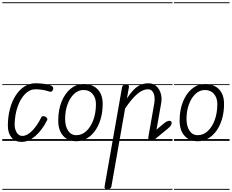

<svg xmlns="http://www.w3.org/2000/svg" viewBox="-25 -1246 2050 1698"><path d="M166.5 9Q109 9 76.8 -30Q44.5 -69 44.5 -134Q44.5 -214 62.8 -282.5Q81 -351 114 -402Q147 -453 191.5 -481.2Q236 -509.5 288.5 -509.5Q324 -509.5 361 -505Q398 -500.5 422.5 -490.5Q433.5 -487 439.2 -480.8Q445 -474.5 445.8 -466.8Q446.5 -459 442 -450Q436.5 -436.5 425.8 -435Q415 -433.5 397.5 -440.5Q375.5 -448 344.5 -452.2Q313.5 -456.5 288.5 -456.5Q237.5 -456.5 196.5 -414.5Q155.5 -372.5 131 -302.8Q106.5 -233 104.5 -149Q103.5 -107.5 121.5 -75.8Q139.5 -44 173 -44Q215 -44 260 -90Q305 -136 341 -210Q345.5 -218.5 355.2 -219.2Q365 -220 378 -213Q388 -208 392 -199.2Q396 -190.5 392 -183.5Q347 -94 287 -42.5Q227 9 166.5 9ZM166.5 9Q109 9 76.8 -30Q44.5 -69 44.5 -134Q44.5 -214 62.8 -282.5Q81 -351 114 -402Q147 -453 191.5 -481.2Q236 -509.5 288.5 -509.5Q324 -509.5 361 -505Q398 -500.5 422.5 -490.5Q433.5 -487 439.2 -480.8Q445 -474.5 445.8 -466.8Q446.5 -459 442 -450Q436.5 -436.5 425.8 -435Q415 -433.5 397.5 -440.5Q375.5 -448 344.5 -452.2Q313.5 -456.5 288.5 -456.5Q237.5 -456.5 196.5 -414.5Q155.5 -372.5 131 -302.8Q106.5 -233 104.5 -149Q103.5 -107.5 121.5 -75.8Q139.5 -44 173 -44Q215 -44 260 -90Q305 -136 341 -210Q345.5 -218.5 355.2 -219.2Q365 -220 378 -213Q388 -208 392 -199.2Q396 -190.5 392 -183.5Q347 -94 287 -42.5Q227 9 166.5 9ZM-5 424.5H450.5V432.5H-5ZM-5 -16H450.5V0H-5ZM-5 -501.5H450.5V-493.5H-5ZM-5 -1226H450.5V-1218H-5Z M650 3Q575.5 3 532.8 -45.8Q490 -94.5 490 -179.5Q490 -273 519.2 -346Q548.5 -419 599.2 -461Q650 -503 714 -503Q793 -503 838 -456.8Q883 -410.5 883 -327Q883 -255.5 865.5 -195.2Q848 -135 816.5 -90.5Q785 -46 742.5 -21.5Q700 3 650 3ZM650 -50.5Q700 -50.5 739.2 -87.2Q778.5 -124 801 -186.2Q823.5 -248.5 823.5 -325.5Q823.5 -380.5 794 -415.2Q764.5 -450 714 -450Q667 -450 630.2 -415.5Q593.5 -381 572.2 -323Q551 -265 551 -194Q551 -130.5 577 -90.5Q603 -50.5 650 -50.5ZM650 3Q575.5 3 532.8 -45.8Q490 -94.5 490 -179.5Q490 -273 519.2 -346Q548.5 -419 599.2 -461Q650 -503 714 -503Q793 -503 838 -456.8Q883 -410.5 883 -327Q883 -255.5 865.5 -195.2Q848 -135 816.5 -90.5Q785 -46 742.5 -21.5Q700 3 650 3ZM650 -50.5Q700 -50.5 739.2 -87.2Q778.5 -124 801 -186.2Q823.5 -248.5 823.5 -325.5Q823.5 -380.5 794 -415.2Q764.5 -450 714 -450Q667 -450 630.2 -415.5Q593.5 -381 572.2 -323Q551 -265 551 -194Q551 -130.5 577 -90.5Q603 -50.5 650 -50.5ZM440.5 424.5H931.5V432.5H440.5ZM440.5 -16H931.5V0H440.5ZM440.5 -501.5H931.5V-493.5H440.5ZM440.5 -1226H931.5V-1218H440.5Z M925 428.5Q912 428.5 904.8 422.5Q897.5 416.5 900 402.5L1054 -472Q1055.5 -481.5 1060.8 -487.8Q1066 -494 1073.5 -497.2Q1081 -500.5 1088 -500.5Q1101 -500.5 1109.2 -494Q1117.5 -487.5 1115 -474.5L1097.5 -375Q1145 -448 1188.2 -478.8Q1231.5 -509.5 1287.5 -509.5Q1329.5 -509.5 1357.2 -484.5Q1385 -459.5 1396.8 -419.5Q1408.5 -379.5 1400.5 -334L1359 -99.5L1421.5 -152Q1437.5 -165 1449.2 -171.2Q1461 -177.5 1472 -177.5Q1483 -177.5 1488 -173Q1493 -168.5 1493 -157Q1493 -146 1484.8 -134.2Q1476.5 -122.5 1458.5 -108L1341.5 -12Q1332.5 -4.5 1325.8 -2.2Q1319 0 1310.5 0Q1292 0 1288.5 -10.5Q1285 -21 1287 -33.5L1340 -336Q1344.5 -362 1341.2 -389.8Q1338 -417.5 1324 -437Q1310 -456.5 1282.5 -456.5Q1238.5 -456.5 1190 -415.8Q1141.5 -375 1081.5 -287L960.5 401.5Q958.5 415.5 947.5 422Q936.5 428.5 925 428.5ZM925 428.5Q912 428.5 904.8 422.5Q897.5 416.5 900 402.5L1054 -472Q1055.5 -481.5 1060.8 -487.8Q1066 -494 1073.5 -497.2Q1081 -500.5 1088 -500.5Q1101 -500.5 1109.2 -494Q1117.5 -487.5 1115 -474.5L1097.5 -375Q1145 -448 1188.2 -478.8Q1231.5 -509.5 1287.5 -509.5Q1329.5 -509.5 1357.2 -484.5Q1385 -459.5 1396.8 -419.5Q1408.5 -379.5 1400.5 -334L1359 -99.5L1421.5 -152Q1437.5 -165 1449.2 -171.2Q1461 -177.5 1472 -177.5Q1483 -177.5 1488 -173Q1493 -168.5 1493 -157Q1493 -146 1484.8 -134.2Q1476.5 -122.5 1458.5 -108L1341.5 -12Q1332.5 -4.5 1325.8 -2.2Q1319 0 1310.5 0Q1292 0 1288.5 -10.5Q1285 -21 1287 -33.5L1340 -336Q1344.5 -362 1341.2 -389.8Q1338 -417.5 1324 -437Q1310 -456.5 1282.5 -456.5Q1238.5 -456.5 1190 -415.8Q1141.5 -375 1081.5 -287L960.5 401.5Q958.5 415.5 947.5 422Q936.5 428.5 925 428.5ZM919.5 424.5H1501V432.5H919.5ZM919.5 -16H1501V0H919.5ZM919.5 -501.5H1501V-493.5H919.5ZM919.5 -1226H1501V-1218H919.5Z M1723.5 3Q1649 3 1606.2 -45.8Q1563.5 -94.5 1563.5 -179.5Q1563.5 -273 1592.8 -346Q1622 -419 1672.8 -461Q1723.5 -503 1787.5 -503Q1866.5 -503 1911.5 -456.8Q1956.5 -410.5 1956.5 -327Q1956.5 -255.5 1939 -195.2Q1921.5 -135 1890 -90.5Q1858.5 -46 1816 -21.5Q1773.5 3 1723.5 3ZM1723.5 -50.5Q1773.5 -50.5 1812.8 -87.2Q1852 -124 1874.5 -186.2Q1897 -248.5 1897 -325.5Q1897 -380.5 1867.5 -415.2Q1838 -450 1787.5 -450Q1740.5 -450 1703.8 -415.5Q1667 -381 1645.8 -323Q1624.5 -265 1624.5 -194Q1624.5 -130.5 1650.5 -90.5Q1676.5 -50.5 1723.5 -50.5ZM1723.5 3Q1649 3 1606.2 -45.8Q1563.5 -94.5 1563.5 -179.5Q1563.5 -273 1592.8 -346Q1622 -419 1672.8 -461Q1723.5 -503 1787.5 -503Q1866.5 -503 1911.5 -456.8Q1956.5 -410.5 1956.5 -327Q1956.5 -255.5 1939 -195.2Q1921.5 -135 1890 -90.5Q1858.5 -46 1816 -21.5Q1773.5 3 1723.5 3ZM1723.5 -50.5Q1773.5 -50.5 1812.8 -87.2Q1852 -124 1874.5 -186.2Q1897 -248.5 1897 -325.5Q1897 -380.5 1867.5 -415.2Q1838 -450 1787.5 -450Q1740.5 -450 1703.8 -415.5Q1667 -381 1645.8 -323Q1624.5 -265 1624.5 -194Q1624.5 -130.5 1650.5 -90.5Q1676.5 -50.5 1723.5 -50.5ZM1514 424.5H2005V432.5H1514ZM1514 -16H2005V0H1514ZM1514 -501.5H2005V-493.5H1514ZM1514 -1226H2005V-1218H1514Z"/></svg>

Font: Edu AU VIC WA NT Guides
Style: Regular
Weight: 400
Designer: Tina and Corey Anderson, Eben Sorkin, Mirko Velimirovic
Foundry: Google for Education
Version: Version 1.001